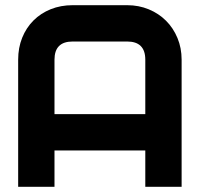

<svg xmlns="http://www.w3.org/2000/svg" viewBox="-20 -720 770 740"><path d="M680 0H540V-140H190V0H50V-490Q50 -536 65.5 -574.5Q81 -613 109 -641Q137 -669 175.5 -684.5Q214 -700 260 -700H470Q515 -700 553.5 -684Q592 -668 620 -640Q648 -612 664 -573.5Q680 -535 680 -490ZM540 -280V-490Q540 -560 470 -560H260Q190 -560 190 -490V-280Z"/></svg>

Font: CAT North
Style: Regular
Weight: 400
Designer: Peter Wiegel
Foundry: Peter Wiegel
Version: Version 1.000